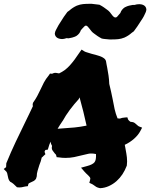

<svg xmlns="http://www.w3.org/2000/svg" viewBox="-45 -987 795 1016"><path d="M-25.4 -92.8 -12.7 -102.5 -11.7 -123Q12.7 -182.6 38.6 -237.3Q64.5 -292 92.8 -349.6Q101.6 -368.2 110.8 -386.7Q120.1 -405.3 128.9 -424.8Q127.9 -428.7 127.9 -433.1Q127.9 -437.5 129.9 -443.4Q143.6 -462.9 151.9 -478.5Q160.2 -494.1 168 -510.7Q176.8 -530.3 187 -549.8Q197.3 -569.3 212.9 -587.9L219.7 -597.7L230.5 -596.7Q234.4 -598.6 238.8 -600.1Q243.2 -601.6 250 -601.6L267.6 -598.6Q299.8 -613.3 324.7 -641.1Q349.6 -668.9 375 -708L386.7 -724.6L402.3 -714.8Q407.2 -711.9 418 -709Q428.7 -706.1 440.4 -702.1Q460.9 -697.3 480.5 -690.9Q500 -684.6 510.7 -673.8L515.6 -665Q517.6 -654.3 519 -645.5Q520.5 -636.7 522.5 -627.9Q526.4 -607.4 529.3 -587.4Q532.2 -567.4 533.2 -543Q538.1 -523.4 542.5 -503.4Q546.9 -483.4 550.8 -463.9Q555.7 -435.5 561.5 -409.7Q567.4 -383.8 577.1 -360.4Q586.9 -360.4 588.9 -359.4Q600.6 -364.3 616.2 -365.2L628.9 -366.2L632.8 -354.5Q634.8 -351.6 637.7 -348.6Q640.6 -345.7 644.5 -342.8Q660.2 -341.8 667.5 -336.4Q674.8 -331.1 679.7 -326.2Q681.6 -324.2 684.6 -321.8Q687.5 -319.3 689.5 -318.4L707 -311.5L697.3 -293Q686.5 -272.5 664.6 -252.9Q642.6 -233.4 615.2 -220.7Q617.2 -213.9 617.7 -208Q618.2 -202.1 620.1 -194.3Q624 -174.8 626.5 -153.8Q628.9 -132.8 626 -110.4Q616.2 -85 603 -64.9Q589.8 -44.9 571.8 -28.8Q553.7 -12.7 531.2 -2.4Q508.8 7.8 484.4 8.8Q470.7 5.9 464.4 2Q458 -2 453.1 -5.9Q445.3 -11.7 440.4 -13.7L427.7 -19.5L431.6 -34.2Q434.6 -42 431.2 -47.9Q427.7 -53.7 417 -63.5Q413.1 -66.4 410.2 -69.8Q407.2 -73.2 403.3 -77.1L383.8 -99.6L416 -108.4Q445.3 -116.2 455.1 -128.4Q464.8 -140.6 462.9 -171.9Q438.5 -176.8 422.9 -173.3Q407.2 -169.9 391.6 -166Q369.1 -160.2 347.7 -155.8Q326.2 -151.4 300.8 -151.4Q284.2 -151.4 265.6 -154.3L254.9 -155.3L252 -166Q252 -168 249.5 -170.4Q247.1 -172.9 245.1 -174.8Q240.2 -180.7 233.4 -190.4Q226.6 -200.2 230.5 -214.8Q223.6 -225.6 222.7 -237.3Q218.8 -229.5 216.3 -222.2Q213.9 -214.8 211.9 -208L208 -195.3L195.3 -193.4Q193.4 -191.4 191.9 -187.5Q190.4 -183.6 191.4 -181.6L195.3 -170.9L185.5 -162.1Q183.6 -159.2 180.7 -157.2Q177.7 -155.3 175.8 -153.3Q173.8 -142.6 170.4 -132.8Q167 -123 163.1 -113.3Q158.2 -97.7 153.8 -83Q149.4 -68.4 149.4 -53.7L145.5 -41Q140.6 -33.2 133.3 -29.3Q126 -25.4 119.1 -22.5Q109.4 -18.6 105.5 -14.6L102.5 -2L87.9 0Q75.2 2.9 69.8 3.9Q64.5 4.9 57.6 4.9L44.9 3.9Q33.2 -7.8 25.9 -14.2Q18.6 -20.5 8.8 -25.4L2.9 -33.2Q-1 -41 -2 -47.4Q-2.9 -53.7 -4.9 -60.5Q-6.8 -73.2 -10.7 -78.1ZM286.1 -346.7Q272.5 -327.1 259.8 -305.7Q266.6 -306.6 272.9 -306.6Q279.3 -306.6 286.1 -307.6Q320.3 -309.6 349.6 -312.5Q378.9 -315.4 413.1 -322.3Q405.3 -358.4 396 -396Q386.7 -433.6 376 -471.7L371.1 -461.9Q346.7 -435.5 324.2 -405.3Q301.8 -375 287.1 -347.7ZM694.3 -964.8Q710.9 -963.9 720.2 -956.1Q729.5 -948.2 729.5 -934.6Q727.5 -922.9 722.7 -915Q715.8 -899.4 710.4 -891.1Q705.1 -882.8 699.2 -874Q690.4 -860.4 682.1 -847.7Q673.8 -835 663.1 -821.3Q656.2 -815.4 652.3 -813.5Q643.6 -805.7 633.8 -799.3Q624 -793 613.3 -788.1Q595.7 -781.2 580.6 -779.8Q565.4 -778.3 547.9 -778.3H534.2Q523.4 -779.3 512.2 -780.3Q501 -781.2 493.2 -783.2Q478.5 -791 470.2 -796.9Q461.9 -802.7 454.1 -808.6Q445.3 -814.5 439.5 -821.3Q433.6 -828.1 428.7 -835Q424.8 -840.8 419.4 -846.2Q414.1 -851.6 409.2 -851.6Q404.3 -850.6 399.9 -845.7Q395.5 -840.8 390.6 -835.9Q388.7 -834 386.7 -831.5Q384.8 -829.1 382.8 -827.1Q377 -808.6 359.4 -796.9Q350.6 -792 345.7 -791Q340.8 -790 336.9 -788.1L327.1 -786.1L317.4 -784.2L307.6 -785.2Q293 -780.3 283.2 -780.3Q263.7 -781.2 254.4 -789.6Q245.1 -797.9 245.1 -810.5Q247.1 -822.3 252 -830.1Q259.8 -845.7 265.1 -854.5Q270.5 -863.3 276.4 -872.1Q284.2 -884.8 292.5 -897.5Q300.8 -910.2 311.5 -923.8Q318.4 -929.7 322.3 -931.6Q331.1 -939.5 340.8 -945.8Q350.6 -952.1 361.3 -957Q378.9 -963.9 394 -965.3Q409.2 -966.8 426.8 -966.8H440.4Q462.9 -964.8 481.4 -961.9Q496.1 -954.1 504.4 -948.2Q512.7 -942.4 520.5 -936.5Q529.3 -930.7 535.2 -923.8Q541 -917 545.9 -910.2Q557.6 -893.6 566.4 -894.5Q571.3 -894.5 575.2 -898.9Q579.1 -903.3 584 -909.2Q585.9 -912.1 591.8 -918Q597.7 -936.5 615.2 -948.2Q628.9 -955.1 637.7 -957L647.5 -959L657.2 -960.9H667Q678.7 -964.8 691.4 -964.8Z"/></svg>

Font: Permanent Marker
Style: Regular
Weight: 400
Designer: Font Diner, Inc
Foundry: Font Diner, Inc
Version: Version 1.000